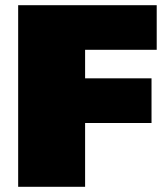

<svg xmlns="http://www.w3.org/2000/svg" viewBox="-20 -720 639 740"><path d="M251 -528 308 -659V-318L251 -418H564V-246H251L308 -347V0H50V-700H584V-528Z"/></svg>

Font: Pathway Extreme 28pt Black
Style: Regular
Weight: 900
Designer: Eduardo Rodriguez Tunni
Foundry: Eduardo Rodriguez Tunni
Version: Version 1.001;gftools[0.9.26]